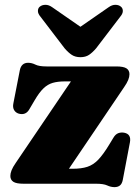

<svg xmlns="http://www.w3.org/2000/svg" viewBox="-20 -755 570 789"><path d="M489.5 -396 236.5 -22 211.5 -61.5H278Q314.5 -61.5 339 -69.5Q363.5 -77.5 384 -99Q404.5 -120.5 429 -161L446 -189Q454.5 -203.5 466.2 -207.8Q478 -212 491 -209.5Q505.5 -206.5 511.2 -196.8Q517 -187 514 -170.5L484.5 -15.5Q481.5 0 473 7Q464.5 14 450.5 14Q435.5 14 420.5 7Q405.5 0 374.5 0H76.5Q47 0 34.8 -8Q22.5 -16 22.5 -32Q22.5 -42.5 27.5 -55.2Q32.5 -68 45 -86L298 -459.5L333 -420.5H247Q217.5 -420.5 196.8 -414.5Q176 -408.5 158.8 -392Q141.5 -375.5 123 -344L100 -305Q93 -293 82.2 -288.5Q71.5 -284 57 -288Q44 -292 37.8 -303Q31.5 -314 35 -330.5L61.5 -466.5Q64.5 -481.5 73 -489.2Q81.5 -497 95.5 -497Q110.5 -497 125.5 -489.5Q140.5 -482 171 -482H458Q487.5 -482 499.8 -474Q512 -466 512 -450Q512 -439.5 507 -426.8Q502 -414 489.5 -396ZM359.5 -611 195 -725Q180.5 -735.5 166.5 -735.2Q152.5 -735 143.5 -727.5Q136 -721.5 135.8 -710.2Q135.5 -699 147 -685.5L245.5 -556.5Q260.5 -539 275 -529.5Q289.5 -520 310.5 -520Q331.5 -520 345.8 -529.5Q360 -539 375 -556.5L473.5 -685.5Q485 -699 484.8 -710.2Q484.5 -721.5 477 -727.5Q468.5 -735 454.5 -735.2Q440.5 -735.5 426 -725L261.5 -611Z"/></svg>

Font: Fraunces
Style: Regular
Weight: 900
Version: Version 1.000;[b76b70a41]